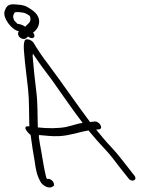

<svg xmlns="http://www.w3.org/2000/svg" viewBox="-154 -831 681 883"><path d="M33 6C41 21 66 36 83 30L91 25C96 23 94 20 94 15C92 -1 74 -11 62 -8C58 -15 57 -22 55 -30C47 -65 42 -99 36 -134C32 -155 28 -177 25 -198V-210C53 -208 86 -203 119 -205C171 -208 209 -224 253 -231C267 -214 281 -198 293 -184C319 -155 342 -132 364 -104C375 -89 416 -36 428 -22L436 -12C450 10 482 -2 463 -25L455 -35C425 -72 389 -122 358 -154C335 -178 311 -207 288 -235L302 -236C311 -238 314 -245 308 -256C304 -265 290 -274 281 -272L260 -270C196 -355 131 -451 68 -535C42 -568 19 -603 0 -635C-10 -649 -37 -657 -41 -643C-46 -629 -45 -608 -43 -587C-39 -534 -31 -479 -25 -422C-19 -366 -21 -305 -19 -250H-25C-34 -252 -40 -245 -36 -237C-32 -228 -21 -216 -15 -212H-14C-15 -211 -13 -210 -13 -209C-8 -169 -1 -126 6 -86C10 -58 14 -26 33 6ZM20 -245C18 -297 20 -355 13 -410C6 -466 0 -522 -4 -574C-4 -577 -2 -581 -3 -585L5 -573C29 -537 52 -506 82 -467C129 -401 177 -330 226 -266C215 -264 204 -262 195 -259L150 -247C113 -240 64 -240 20 -245ZM-133 -779C-142 -748 -100 -693 -67 -687C-76 -678 -70 -656 -48 -652C-36 -650 -31 -658 -25 -663C-4 -646 15 -661 -2 -681C22 -696 51 -748 -11 -788C-36 -805 -46 -808 -75 -810C-120 -816 -125 -800 -133 -779ZM-38 -708C-40 -709 -43 -711 -44 -712C-54 -718 -67 -721 -76 -722V-724C-85 -733 -91 -737 -92 -747C-96 -757 -91 -766 -88 -771C-87 -780 -46 -773 -40 -771C-39 -771 -16 -760 -16 -755C-7 -729 -27 -722 -38 -708Z"/></svg>

Font: Stray Cat
Style: OpSuObl
Weight: 400
Version: Version 1.0